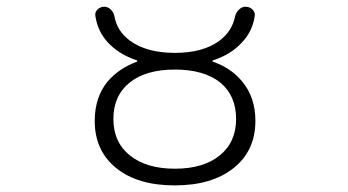

<svg xmlns="http://www.w3.org/2000/svg" viewBox="-20 -565 1040 573"><path d="M637.7 -318.4Q588.9 -357.4 502 -357.4Q415 -357.4 366.7 -318.4Q318.4 -279.3 318.4 -210Q318.4 -140.6 367.7 -101.1Q417 -61.5 502 -61.5Q586.9 -61.5 635.7 -101.1Q684.6 -140.6 684.6 -210Q684.6 -279.3 637.7 -318.4ZM262.7 -204.1Q262.7 -274.4 300.8 -321.3Q335 -361.3 388.7 -380.9Q389.6 -380.9 389.6 -382.8Q389.6 -384.8 388.7 -384.8Q335 -402.3 300.8 -439.5Q271.5 -471.7 264.6 -517.6Q262.7 -528.3 271 -536.6Q279.3 -544.9 291 -544.9Q301.8 -544.9 310.1 -537.1Q318.4 -529.3 321.3 -517.6Q329.1 -471.7 368.2 -443.4Q418 -407.2 502 -407.2Q585.9 -407.2 634.8 -443.4Q672.9 -471.7 681.6 -516.6Q684.6 -528.3 693.4 -536.6Q702.1 -544.9 712.9 -544.9Q725.6 -544.9 733.9 -536.1Q742.2 -527.3 740.2 -516.6Q733.4 -471.7 703.1 -439.5Q669.9 -402.3 615.2 -384.8Q614.3 -384.8 614.3 -382.8Q614.3 -380.9 615.2 -380.9Q669.9 -362.3 703.1 -321.3Q742.2 -274.4 742.2 -204.1Q742.2 -115.2 677.2 -63.5Q612.3 -11.7 501.5 -11.7Q390.6 -11.7 326.7 -63.5Q262.7 -115.2 262.7 -204.1Z"/></svg>

Font: Rounded-X Mgen+ 1mn light
Style: Regular
Weight: 200
Designer: [Source Han Sans]
Ryoko NISHIZUKA  (kana & ideographs); Paul D. Hunt (Latin, Greek & Cyrillic); Wenlong ZHANG  (bopomofo
Version: Version 1.059.20150602